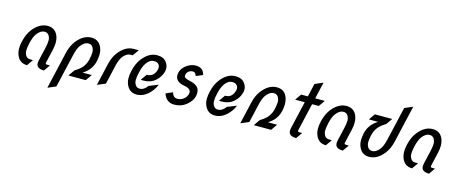

<svg xmlns="http://www.w3.org/2000/svg" viewBox="-54 -1502 5801 2466"><g transform="rotate(15 2846.5 -268.5)"><path d="M276.9 9.8Q168.5 9.8 132.8 -103Q123 -133.8 123 -172.4Q123 -215.8 135.3 -268.6Q159.7 -371.6 208.5 -434.1Q296.4 -546.9 405.8 -546.9Q516.1 -546.9 549.8 -434.1Q559.1 -402.8 559.1 -364.7Q559.1 -321.3 546.9 -268.6L504.4 -85Q499.5 -63.5 522.9 -63.5H560.5L559.6 -58.6L504.9 19.5Q402.8 19.5 402.8 -53.7Q402.8 -67.9 406.7 -85L449.2 -268.6Q462.9 -329.1 462.9 -366.7Q462.9 -385.3 459.5 -399.4Q441.4 -463.9 386.2 -463.9Q331.1 -463.9 283.7 -399.4Q253.9 -358.9 232.9 -268.6Q219.2 -209.5 219.2 -171.9Q219.2 -151.9 223.1 -137.7Q240.7 -73.7 295.4 -73.2H333L331.5 -68.4Z M605 219.7 717.8 -268.6Q741.2 -370.6 791 -434.1Q879.4 -546.9 988.3 -546.9Q1095.2 -546.9 1132.3 -434.1Q1142.1 -404.3 1142.1 -365.7Q1142.1 -323.2 1129.9 -268.6Q1102.5 -150.4 990.7 -83H1111.3L1110.4 -78.1L1055.7 0H827.1L828.1 -4.9L882.8 -83Q951.7 -124.5 981.9 -163.1Q1019 -210.9 1032.2 -268.6Q1045.9 -328.6 1045.9 -366.2Q1045.9 -385.7 1042 -399.4Q1025.4 -463.9 968.8 -463.9Q913.1 -463.9 865.7 -398.9Q836.9 -359.4 815.9 -268.6L712.9 175.8L609.9 219.7Z M1210 19.5 1276.4 -268.6Q1299.8 -370.6 1349.6 -434.1Q1438 -546.9 1546.4 -546.9H1612.3L1610.8 -542L1555.7 -463.9H1526.9Q1471.7 -463.9 1424.3 -399.4Q1395 -359.4 1374 -268.6L1317.9 -24.4L1214.8 19.5Z M1976.6 -184.1Q1957 -137.2 1930.2 -103Q1842.3 9.8 1732.9 9.8Q1626.5 9.8 1588.9 -103Q1579.1 -132.3 1579.1 -170.4Q1579.1 -215.3 1591.8 -268.6Q1614.3 -368.2 1665 -434.1Q1752 -546.9 1861.8 -546.9Q1945.3 -546.9 1984.9 -494.6Q2015.6 -454.1 2015.6 -407.7Q2015.6 -390.1 2011.2 -372.1Q1993.2 -297.4 1930.2 -241.7Q1867.7 -186.5 1775.9 -186.5H1738.3L1739.7 -191.4L1793.9 -269.5Q1846.7 -269.5 1876 -297.9Q1904.8 -325.7 1916.5 -373Q1919.4 -384.8 1919.4 -395.5Q1919.4 -419.4 1906.2 -436.5Q1886.7 -463.9 1842.3 -463.9Q1782.7 -463.9 1739.7 -399.4Q1708.5 -352.5 1689.5 -268.6Q1675.8 -208 1675.8 -170.4Q1675.8 -151.4 1679.2 -137.7Q1697.8 -73.2 1752.4 -73.2Q1808.1 -73.2 1855 -137.7L1971.7 -184.1Z M2089.4 -101.6Q2089.4 -101.6 2174.8 -137.7H2179.7Q2197.3 -73.2 2252.9 -73.2Q2306.2 -73.2 2343.8 -108.4Q2374 -136.7 2382.3 -171.4Q2384.8 -181.6 2384.8 -190.9Q2384.8 -213.4 2370.1 -228Q2348.6 -249.5 2300.8 -257.3Q2239.7 -267.1 2208 -294.4Q2175.8 -322.3 2175.8 -367.2Q2175.8 -383.3 2180.2 -402.8Q2195.3 -469.7 2268.6 -515.1Q2319.8 -546.9 2377 -546.9Q2473.1 -546.9 2495.1 -454.1L2409.7 -418H2404.8Q2393.1 -463.9 2357.4 -463.9Q2328.1 -463.9 2306.6 -449.2Q2281.2 -432.1 2273.4 -400.9Q2271.5 -393.1 2271.5 -386.7Q2271.5 -367.2 2287.6 -357.9Q2310.1 -344.7 2358.4 -334Q2419.4 -320.8 2451.2 -290.5Q2481.9 -261.2 2481.9 -211.4Q2481.9 -190.9 2476.6 -166Q2462.9 -103 2392.6 -44.9Q2326.2 9.8 2233.4 9.8Q2124 9.8 2089.4 -101.6Z M3017.1 -184.1Q2997.6 -137.2 2970.7 -103Q2882.8 9.8 2773.4 9.8Q2667 9.8 2629.4 -103Q2619.6 -132.3 2619.6 -170.4Q2619.6 -215.3 2632.3 -268.6Q2654.8 -368.2 2705.6 -434.1Q2792.5 -546.9 2902.3 -546.9Q2985.8 -546.9 3025.4 -494.6Q3056.2 -454.1 3056.2 -407.7Q3056.2 -390.1 3051.8 -372.1Q3033.7 -297.4 2970.7 -241.7Q2908.2 -186.5 2816.4 -186.5H2778.8L2780.3 -191.4L2834.5 -269.5Q2887.2 -269.5 2916.5 -297.9Q2945.3 -325.7 2957 -373Q2960 -384.8 2960 -395.5Q2960 -419.4 2946.8 -436.5Q2927.2 -463.9 2882.8 -463.9Q2823.2 -463.9 2780.3 -399.4Q2749 -352.5 2730 -268.6Q2716.3 -208 2716.3 -170.4Q2716.3 -151.4 2719.7 -137.7Q2738.3 -73.2 2793 -73.2Q2848.6 -73.2 2895.5 -137.7L3012.2 -184.1Z M3455.6 -83Q3455.6 -83 3576.2 -83L3575.2 -78.1L3520.5 0H3292L3293 -4.9L3347.7 -83Q3416.5 -124.5 3446.8 -163.1Q3483.9 -210.9 3497.1 -268.6Q3510.7 -328.6 3510.7 -366.2Q3510.7 -386.2 3506.8 -399.4Q3490.2 -463.9 3433.6 -463.9Q3378.4 -463.9 3331.1 -399.4Q3301.8 -359.4 3280.8 -268.6L3224.6 -24.4L3121.6 19.5H3116.7L3183.1 -268.6Q3206.5 -370.6 3256.3 -434.1Q3344.7 -546.9 3453.1 -546.9Q3564.5 -546.9 3597.2 -434.1Q3606.9 -400.4 3606.9 -361.3Q3606.9 -317.9 3595.2 -268.6Q3567.9 -150.4 3455.6 -83Z M3858.9 19.5Q3756.8 19.5 3756.8 -53.7Q3756.8 -67.9 3760.7 -85L3846.2 -454.1H3720.7L3721.7 -459L3776.4 -537.1H3865.2L3905.8 -712.9L4008.8 -756.8H4013.7L3962.9 -537.1H4088.4L4087.4 -532.2L4032.7 -454.1H3943.8L3858.4 -85Q3853.5 -63.5 3877 -63.5H3914.6L3913.6 -58.6Z M4251 9.8Q4142.6 9.8 4106.9 -103Q4097.2 -133.8 4097.2 -172.4Q4097.2 -215.8 4109.4 -268.6Q4133.8 -371.6 4182.6 -434.1Q4270.5 -546.9 4379.9 -546.9Q4490.2 -546.9 4523.9 -434.1Q4533.2 -402.8 4533.2 -364.7Q4533.2 -321.3 4521 -268.6L4478.5 -85Q4473.6 -63.5 4497.1 -63.5H4534.7L4533.7 -58.6L4479 19.5Q4377 19.5 4377 -53.7Q4377 -67.9 4380.9 -85L4423.3 -268.6Q4437 -329.1 4437 -366.7Q4437 -385.3 4433.6 -399.4Q4415.5 -463.9 4360.4 -463.9Q4305.2 -463.9 4257.8 -399.4Q4228 -358.9 4207 -268.6Q4193.4 -209.5 4193.4 -171.9Q4193.4 -151.9 4197.3 -137.7Q4214.8 -73.7 4269.5 -73.2H4307.1L4305.7 -68.4Z M5207 -756.8 5094.2 -268.6Q5070.8 -166.5 5021 -103Q4932.6 9.8 4823.7 9.8Q4716.8 9.8 4679.7 -103Q4669.9 -132.8 4669.9 -171.4Q4669.9 -214.4 4682.1 -268.6Q4709.5 -386.7 4821.3 -454.1H4700.7L4701.7 -459L4756.3 -537.1H4984.9L4983.9 -532.2L4929.2 -454.1Q4860.8 -413.1 4830.1 -374Q4793.5 -327.1 4779.8 -268.6Q4766.1 -209.5 4766.1 -171.9Q4766.1 -151.9 4770 -137.7Q4787.6 -73.2 4843.3 -73.2Q4898.9 -73.2 4946.3 -138.2Q4975.1 -177.7 4996.1 -268.6L5099.1 -712.9L5202.1 -756.8Z M5397 9.8Q5288.6 9.8 5252.9 -103Q5243.2 -133.8 5243.2 -172.4Q5243.2 -215.8 5255.4 -268.6Q5279.8 -371.6 5328.6 -434.1Q5416.5 -546.9 5525.9 -546.9Q5636.2 -546.9 5669.9 -434.1Q5679.2 -402.8 5679.2 -364.7Q5679.2 -321.3 5667 -268.6L5624.5 -85Q5619.6 -63.5 5643.1 -63.5H5680.7L5679.7 -58.6L5625 19.5Q5522.9 19.5 5522.9 -53.7Q5522.9 -67.9 5526.9 -85L5569.3 -268.6Q5583 -329.1 5583 -366.7Q5583 -385.3 5579.6 -399.4Q5561.5 -463.9 5506.3 -463.9Q5451.2 -463.9 5403.8 -399.4Q5374 -358.9 5353 -268.6Q5339.4 -209.5 5339.4 -171.9Q5339.4 -151.9 5343.3 -137.7Q5360.8 -73.7 5415.5 -73.2H5453.1L5451.7 -68.4Z"/></g></svg>

Font: Nova Script
Style: Regular
Weight: 400
Italic angle: -13°
Version: Version 2.001